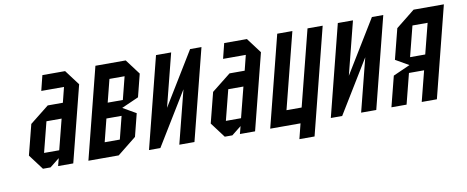

<svg xmlns="http://www.w3.org/2000/svg" viewBox="-55 -729 2529 1040"><g transform="rotate(-10 1209.0 -208.5)"><path d="M145.8 -83.3H229.2L271.7 -250H188.3ZM125 0 62.5 -83.3 105 -250 210 -333.3H293.3L314.2 -416.7H189.2L210 -500H335L397.5 -416.7L291.7 0H208.3L219.2 -41.7L166.7 0Z M532.5 -291.7H615.8L647.5 -416.7H564.2ZM479.2 -83.3H562.5L594.2 -208.3H510.8ZM541.7 0H375L501.7 -500H668.3L730.8 -416.7L699.2 -291.7L605 -250L677.5 -208.3L645.8 -83.3Z M949.2 -291.7 770.8 0H708.3L835 -500H918.3L844.2 -208.3L1022.5 -500H1085L958.3 0H875Z M1145.8 -83.3H1229.2L1271.7 -250H1188.3ZM1125 0 1062.5 -83.3 1105 -250 1210 -333.3H1293.3L1314.2 -416.7H1189.2L1210 -500H1335L1397.5 -416.7L1291.7 0H1208.3L1219.2 -41.7L1166.7 0Z M1501.7 -500H1585L1479.2 -83.3H1562.5L1668.3 -500H1751.7L1604.2 83.3H1520.8L1541.7 0H1375Z M1949.2 -291.7 1770.8 0H1708.3L1835 -500H1918.3L1844.2 -208.3L2022.5 -500H2085L1958.3 0H1875Z M2208.3 0 2250.8 -166.7H2167.5L2125 0H2041.7L2084.2 -166.7L2177.5 -208.3L2105 -250L2147.5 -416.7L2251.7 -500H2418.3L2291.7 0ZM2271.7 -250 2314.2 -416.7H2230.8L2188.3 -250Z"/></g></svg>

Font: Yulong
Style: Italic
Weight: 400
Italic angle: -14.25°
Designer: GGBotNet
Foundry: f0n7.com
Version: 1.00